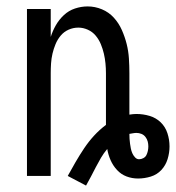

<svg xmlns="http://www.w3.org/2000/svg" viewBox="-20 -548 548 598"><path d="M248 30 191 0Q203 -22 215.5 -43.5Q228 -65 242 -86Q256 -107 273 -125.5Q290 -144 310 -159V-320Q310 -335 308.5 -350.5Q307 -366 303.5 -381Q300 -396 294 -410.5Q288 -425 278 -437Q268 -449 253.5 -455.5Q239 -462 224 -462Q208 -462 193.5 -455.5Q179 -449 169 -437Q159 -425 153 -410.5Q147 -396 143.5 -381Q140 -366 139 -350.5Q138 -335 138 -320V0H64V-520H138V-433Q144 -452 154 -469.5Q164 -487 179 -501Q194 -515 213.5 -521.5Q233 -528 253 -528Q276 -528 297.5 -519Q319 -510 334.5 -493Q350 -476 359.5 -454.5Q369 -433 374.5 -411Q380 -389 381.5 -366Q383 -343 383 -320V-191Q389 -192 394.5 -192.5Q400 -193 405 -193Q426 -193 446 -187Q466 -181 480.5 -167Q495 -153 501.5 -133Q508 -113 508 -92Q508 -72 502 -52.5Q496 -33 482.5 -18.5Q469 -4 449.5 2Q430 8 410 8Q391 8 374 1.5Q357 -5 344.5 -18.5Q332 -32 324.5 -49Q317 -66 314 -84Q303 -71 294.5 -56.5Q286 -42 278.5 -27.5Q271 -13 263.5 1.5Q256 16 248 30ZM413 -52Q420 -52 426.5 -55.5Q433 -59 436 -65Q439 -71 440.5 -78Q442 -85 442 -92Q442 -100 440 -107.5Q438 -115 433 -121.5Q428 -128 420.5 -131Q413 -134 405 -134Q400 -134 394.5 -133Q389 -132 383 -131Q383 -123 383.5 -115.5Q384 -108 385 -100.5Q386 -93 387.5 -85.5Q389 -78 392 -71Q395 -64 400.5 -58Q406 -52 413 -52Z"/></svg>

Font: Iosevka Custom
Style: Regular
Weight: 400
Monospace: yes
Designer: Belleve Invis
Foundry: Belleve Invis
Version: Version 32.5.0; ttfautohint (v1.8.4)